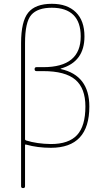

<svg xmlns="http://www.w3.org/2000/svg" viewBox="-20 -760 540 1000"><path d="M110.4 -535.2V-35.2Q110.4 -30.3 116.2 -28.3Q172.9 -10.7 245.1 -9.8Q337.9 -9.8 381.3 -56.6Q424.8 -103.5 424.8 -205.1Q424.8 -300.8 372.1 -345.2Q319.3 -389.6 205.1 -389.6H169.9Q160.2 -389.6 160.2 -399.9Q160.2 -410.2 169.9 -410.2H205.1Q400.4 -410.2 400.4 -570.3Q400.4 -644.5 362.3 -682.1Q324.2 -719.7 250 -719.7Q175.8 -719.7 143.1 -682.6Q110.4 -645.5 110.4 -535.2ZM89.8 210V-535.2Q89.8 -648.4 127 -694.3Q164.1 -740.2 250 -740.2Q330.1 -740.2 375 -696.3Q419.9 -652.3 419.9 -570.3Q419.9 -438.5 297.9 -403.3Q295.9 -403.3 295.9 -401.4Q295.9 -400.4 296.9 -400.4Q445.3 -367.2 445.3 -205.1Q445.3 9.8 245.1 9.8Q175.8 9.8 116.2 -6.8Q110.4 -8.8 110.4 -3.9V210Q110.4 219.7 100.1 219.7Q89.8 219.7 89.8 210Z"/></svg>

Font: Rounded-X Mgen+ 1m thin
Style: Regular
Weight: 100
Designer: [Source Han Sans]
Ryoko NISHIZUKA  (kana & ideographs); Paul D. Hunt (Latin, Greek & Cyrillic); Wenlong ZHANG  (bopomofo
Version: Version 1.059.20150602